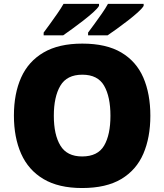

<svg xmlns="http://www.w3.org/2000/svg" viewBox="-20 -947 837 977"><path d="M745.1 -357.9Q745.1 -247.6 709.5 -164.8Q673.8 -82 597.2 -36.1Q520.5 9.8 397.9 9.8Q278.3 9.8 201.4 -35.9Q124.5 -81.5 87.6 -164.6Q50.8 -247.6 50.8 -358.9Q50.8 -470.2 87.6 -552.5Q124.5 -634.8 201.7 -679.9Q278.8 -725.1 398.9 -725.1Q521 -725.1 597.4 -679.7Q673.8 -634.3 709.5 -551.8Q745.1 -469.2 745.1 -357.9ZM253.9 -357.9Q253.9 -261.2 287.4 -206.1Q320.8 -150.9 397.9 -150.9Q477.5 -150.9 509.8 -206.1Q542 -261.2 542 -357.9Q542 -454.6 509.8 -510.7Q477.5 -566.9 398.9 -566.9Q320.3 -566.9 287.1 -510.7Q253.9 -454.6 253.9 -357.9ZM710.9 -927.2V-917Q703.1 -903.8 681.2 -884Q659.2 -864.3 630.9 -842.3Q602.5 -820.3 574.7 -800.3Q546.9 -780.3 527.3 -767.1H428.2V-781.2Q442.4 -800.3 461.2 -825.9Q480 -851.6 498.5 -878.2Q517.1 -904.8 529.3 -927.2ZM483.9 -927.2V-917Q476.1 -903.8 454.1 -884Q432.1 -864.3 403.8 -842.3Q375.5 -820.3 347.9 -800.3Q320.3 -780.3 301.3 -767.1H202.1V-781.2Q216.3 -800.3 234.9 -825.9Q253.4 -851.6 272 -878.2Q290.5 -904.8 303.2 -927.2Z"/></svg>

Font: Open Sans ExtraBold
Style: Regular
Weight: 800
Designer: Monotype Design Team
Foundry: Monotype Imaging Inc.
Version: Version 3.003; ttfautohint (v1.8.4)